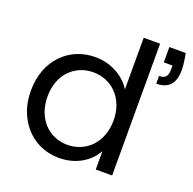

<svg xmlns="http://www.w3.org/2000/svg" viewBox="-131 -872 1016 1013"><g transform="rotate(20 377.0 -365.5)"><path d="M43 -276C43 -221 54 -171 77 -128C122 -41 206 9 303 9C398 9 471 -38 507 -103V0H599V-740H507V-450C468 -514 389 -557 304 -557C155 -557 43 -444 43 -276ZM136 -276C136 -402 219 -478 321 -478C423 -478 507 -400 507 -275C507 -149 423 -71 321 -71C219 -71 136 -149 136 -276ZM651 -740V-654H700V-631C700 -595 687 -578 652 -578V-535C720 -535 754 -571 754 -648C754 -673 750 -703 743 -740Z"/></g></svg>

Font: Poppins
Style: Regular
Weight: 400
Designer: Ninad Kale (Devanagari), Jonny Pinhorn (Latin)
Foundry: Indian Type Foundry
Version: 4.004